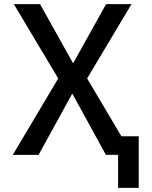

<svg xmlns="http://www.w3.org/2000/svg" viewBox="-20 -750 734 930"><path d="M174 -730 333 -445H335L494 -730H617L402 -370L568 -90H652V160H552V0H493L331 -295H329L167 0H42L262 -370L47 -730Z"/></svg>

Font: M PLUS 1p Medium
Style: Regular
Weight: 500
Version: Version 1.062